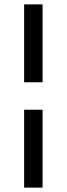

<svg xmlns="http://www.w3.org/2000/svg" viewBox="-20 -748 304 875"><path d="M90 -248H174V107H90ZM174 -373H90V-728H174Z"/></svg>

Font: Sarpanch
Style: Regular
Weight: 400
Designer: Manushi Parikh (Devanagari and Latin), Jyotish Sonowal (Devanagari)
Foundry: Indian Type Foundry
Version: Version 2.004;PS 1.0;hotconv 1.0.78;makeotf.lib2.5.61930; tt